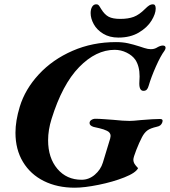

<svg xmlns="http://www.w3.org/2000/svg" viewBox="-20 -860 791 894"><path d="M52 -242Q52 -297 72 -363Q97 -445 161 -514Q225 -583 318 -623.5Q411 -664 520 -664Q551 -664 576 -658.5Q601 -653 629 -644Q635 -642 652 -636.5Q669 -631 682 -631Q697 -631 708 -637Q726 -648 738 -648Q751 -648 751 -637Q751 -632 746 -624Q728 -600 706 -550.5Q684 -501 672 -460Q669 -449 663.5 -443Q658 -437 648 -437Q626 -437 629 -481Q630 -489 630 -504Q630 -552 610 -582Q596 -602 569.5 -615Q543 -628 514 -628Q427 -628 348.5 -547.5Q270 -467 220 -306Q204 -255 204 -207Q204 -125 247 -74Q290 -23 360 -23Q394 -23 421.5 -46.5Q449 -70 459 -103L493 -215Q495 -223 495 -227Q495 -243 478 -251Q464 -258 442.5 -263Q421 -268 416 -269Q397 -275 397 -287Q397 -296 405.5 -301.5Q414 -307 424 -307Q440 -307 467 -305Q494 -303 508 -302Q555 -297 584 -297Q599 -297 637 -301Q697 -306 725 -306Q741 -306 736 -291Q733 -282 727 -277Q721 -272 711 -270Q680 -263 666 -252.5Q652 -242 641 -221Q628 -196 614.5 -161.5Q601 -127 601 -117Q601 -106 606.5 -97Q612 -88 623 -77Q612 -55 559 -34Q506 -13 439.5 0.5Q373 14 328 14Q247 14 184.5 -17Q122 -48 87 -106Q52 -164 52 -242ZM402 -799Q402 -817 409 -828.5Q416 -840 428 -840Q435 -840 438.5 -836.5Q442 -833 445.5 -827Q449 -821 451 -818Q467 -792 486 -782Q505 -772 540 -772Q577 -772 602.5 -781.5Q628 -791 655 -818Q667 -830 675 -835Q683 -840 692 -840Q705 -840 705 -820Q705 -796 685.5 -764Q666 -732 626.5 -708.5Q587 -685 531 -685Q490 -685 460.5 -703Q431 -721 416.5 -747.5Q402 -774 402 -799Z"/></svg>

Font: EB Garamond ExtraBold
Style: Italic
Weight: 800
Italic angle: -17.2°
Designer: Georg Duffner and Octavio Pardo
Foundry: Georg Duffner
Version: Version 1.000